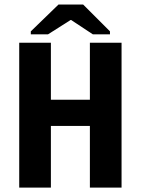

<svg xmlns="http://www.w3.org/2000/svg" viewBox="-20 -853 640 873"><path d="M388.7 0V-280.3H211.4V0H67.4V-658.7H211.4V-399.4H388.7V-658.7H532.7V0ZM480 -710.4V-696.8H402.3L303.2 -762.2H301.3L198.2 -696.8H120.1V-710.4L246.1 -832.5H357.9Z"/></svg>

Font: Cousine
Style: Bold
Weight: 700
Monospace: yes
Designer: Steve Matteson
Foundry: Ascender Corporation
Version: Version 1.20